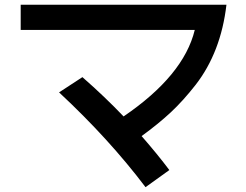

<svg xmlns="http://www.w3.org/2000/svg" viewBox="-20 -732 1040 811"><path d="M67.4 -605.5V-711.9H936.5Q913.1 -511.7 806.6 -374Q753.9 -306.6 701.7 -257.8Q649.4 -209 578.1 -157.2Q645.5 -80.1 695.3 -13.7L594.7 58.6Q440.4 -145.5 229.5 -341.8L328.1 -406.2Q423.8 -322.3 502 -240.2Q755.9 -413.1 802.7 -605.5Z"/></svg>

Font: GenEi M Gothic v2 Medium
Style: Regular
Weight: 500
Version: Version 2.0